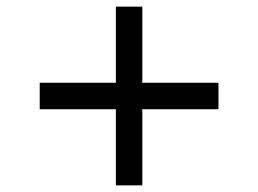

<svg xmlns="http://www.w3.org/2000/svg" viewBox="-20 -628 780 580"><path d="M100 -298V-378H330V-608H410V-378H640V-298H410V-68H330V-298Z"/></svg>

Font: Diplomata SC
Style: Regular
Weight: 400
Designer: Eduardo Rodriguez Tunni
Foundry: Eduardo Rodriguez Tunni
Version: Version 1.002; ttfautohint (v1.8.4.7-5d5b);gftools[0.9.23]